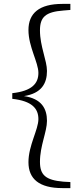

<svg xmlns="http://www.w3.org/2000/svg" viewBox="-20 -793 413 985"><path d="M43 -286C143 -275 177 -237 177 -182C177 -128 126 -47 126 39C126 125 181 172 300 172H341V141L305 139C213 131 185 104 185 37C185 -45 221 -117 221 -173C221 -236 193 -287 103 -300C193 -314 221 -365 221 -429C221 -483 185 -555 185 -637C185 -705 213 -732 305 -739L341 -742V-773H300C181 -773 126 -725 126 -639C126 -553 177 -473 177 -419C177 -364 143 -326 43 -315Z"/></svg>

Font: Noto Serif CJK TC Light
Style: Regular
Weight: 300
Designer: Ryoko NISHIZUKA 西塚涼子 (kana & ideographs); Frank Grießhammer (Latin, Greek & Cyrillic); Wenlong ZHANG 张文龙 (bopomofo); San
Foundry: Adobe
Version: Version 2.001;hotconv 1.1.0;makeotfexe 2.6.0